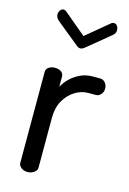

<svg xmlns="http://www.w3.org/2000/svg" viewBox="-113 -787 569 844"><g transform="rotate(15 171.0 -365.5)"><path d="M99 0Q82 0 70.5 -9.5Q59 -19 59 -30V-445Q59 -458 70.5 -466Q82 -474 99 -474Q116 -474 127 -466Q138 -458 138 -445V-398Q149 -419 168 -437.5Q187 -456 212.5 -468Q238 -480 269 -480H303Q316 -480 325.5 -469Q335 -458 335 -442Q335 -427 325.5 -416Q316 -405 303 -405H269Q237 -405 208 -387Q179 -369 160.5 -336.5Q142 -304 142 -258V-30Q142 -19 129.5 -9.5Q117 0 99 0ZM183 -585Q173 -585 164 -594L62 -677Q55 -683 51.5 -689.5Q48 -696 48 -704Q48 -714 54 -722.5Q60 -731 69 -731Q76 -731 83 -725L183 -641L284 -725Q290 -731 298 -731Q308 -731 313.5 -722.5Q319 -714 319 -704Q319 -696 315.5 -689.5Q312 -683 304 -677L203 -594Q192 -585 183 -585Z"/></g></svg>

Font: Dosis Medium
Style: Regular
Weight: 500
Designer: EdgarTolentino, PabloImpallari, IginoMarini
Foundry: EdgarTolentino, PabloImpallari, IginoMarini
Version: Version 3.001; ttfautohint (v1.8.2)